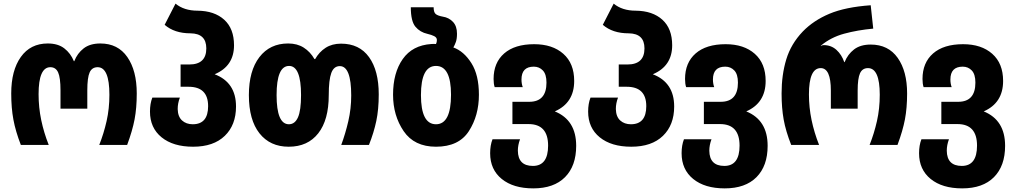

<svg xmlns="http://www.w3.org/2000/svg" viewBox="-20 -800 5604 1060"><path d="M95 0H249Q222 -68 207.5 -137.5Q193 -207 193 -280Q193 -429 258 -429Q288 -429 301 -400Q314 -371 314 -301V-200H462V-301Q462 -372 475 -400.5Q488 -429 519 -429Q584 -429 584 -277Q584 -200 568.5 -131.5Q553 -63 528 0H682Q711 -78 723 -141Q735 -204 735 -284Q735 -410 683 -485Q631 -560 534 -560Q477 -560 442 -533Q407 -506 390 -462H388Q370 -506 335 -533Q300 -560 244 -560Q148 -560 95 -485.5Q42 -411 42 -284Q42 -204 54 -139.5Q66 -75 95 0Z M1046 10Q1159 10 1221 -50Q1283 -110 1283 -212Q1283 -345 1165 -390Q1272 -435 1272 -550Q1272 -642 1218 -691Q1164 -740 1071 -741Q996 -741 949 -780L889 -663Q943 -616 1032 -616Q1119 -615 1119 -533Q1119 -444 1025 -444H977V-321H1021Q1129 -321 1129 -214Q1129 -114 1044 -114Q1008 -114 985 -135Q962 -156 961 -198Q961 -230 973 -261H821Q808 -228 808 -184Q808 -94 872 -42Q936 10 1046 10Z M1574 10Q1679 10 1737 -64Q1795 -138 1795 -275Q1795 -359 1809 -397Q1823 -435 1856 -435Q1919 -435 1919 -273Q1919 -200 1903 -131Q1887 -62 1864 0H2017Q2044 -68 2057.5 -132Q2071 -196 2071 -279Q2071 -410 2017.5 -484.5Q1964 -559 1863 -559Q1813 -559 1777.5 -536Q1742 -513 1720 -474H1716Q1693 -514 1657 -537Q1621 -560 1571 -560Q1470 -560 1412 -484.5Q1354 -409 1354 -275Q1354 -138 1412.5 -64Q1471 10 1574 10ZM1575 -114Q1507 -114 1507 -275Q1507 -436 1576 -436Q1642 -436 1642 -275Q1642 -190 1625 -152Q1608 -114 1575 -114Z M2387 10Q2513 10 2568.5 -76Q2624 -162 2624 -277Q2624 -386 2582.5 -451.5Q2541 -517 2483 -538Q2491 -552 2497 -569Q2503 -586 2503 -614Q2503 -656 2480.5 -679.5Q2458 -703 2425 -708Q2397 -713 2385.5 -722.5Q2374 -732 2374 -760H2248Q2248 -683 2273.5 -652.5Q2299 -622 2340 -613Q2362 -608 2377 -600.5Q2392 -593 2392 -579Q2392 -567 2387 -557Q2374 -558 2361 -557Q2257 -550 2203.5 -474Q2150 -398 2150 -277Q2150 -162 2208.5 -76Q2267 10 2387 10ZM2387 -114Q2304 -114 2304 -275Q2304 -436 2387 -436Q2470 -436 2470 -277Q2470 -114 2387 -114Z M2924 240Q3038 240 3099.5 178Q3161 116 3161 5Q3161 -137 3043 -185Q3150 -232 3150 -353Q3150 -450 3090 -503Q3030 -556 2929 -556Q2822 -556 2763.5 -505Q2705 -454 2705 -364Q2705 -337 2711 -319H2866Q2859 -338 2859 -361Q2859 -432 2927 -432Q2957 -432 2977 -411Q2997 -390 2997 -344Q2997 -238 2902 -238H2809V-115H2898Q3006 -115 3006 4Q3006 116 2922 116Q2840 116 2839 32Q2839 1 2851 -31H2699Q2686 2 2686 46Q2686 136 2750 188Q2814 240 2924 240Z M3465 10Q3578 10 3640 -50Q3702 -110 3702 -212Q3702 -345 3584 -390Q3691 -435 3691 -550Q3691 -642 3637 -691Q3583 -740 3490 -741Q3415 -741 3368 -780L3308 -663Q3362 -616 3451 -616Q3538 -615 3538 -533Q3538 -444 3444 -444H3396V-321H3440Q3548 -321 3548 -214Q3548 -114 3463 -114Q3427 -114 3404 -135Q3381 -156 3380 -198Q3380 -230 3392 -261H3240Q3227 -228 3227 -184Q3227 -94 3291 -42Q3355 10 3465 10Z M3981 240Q4095 240 4156.5 178Q4218 116 4218 5Q4218 -137 4100 -185Q4207 -232 4207 -353Q4207 -450 4147 -503Q4087 -556 3986 -556Q3879 -556 3820.5 -505Q3762 -454 3762 -364Q3762 -337 3768 -319H3923Q3916 -338 3916 -361Q3916 -432 3984 -432Q4014 -432 4034 -411Q4054 -390 4054 -344Q4054 -238 3959 -238H3866V-115H3955Q4063 -115 4063 4Q4063 116 3979 116Q3897 116 3896 32Q3896 1 3908 -31H3756Q3743 2 3743 46Q3743 136 3807 188Q3871 240 3981 240Z M4348 0H4502Q4475 -68 4460.5 -137.5Q4446 -207 4446 -279Q4446 -424 4511 -424Q4567 -424 4567 -300V-200H4715V-300Q4715 -367 4728 -395.5Q4741 -424 4772 -424Q4837 -424 4837 -277Q4837 -200 4821.5 -131.5Q4806 -63 4781 0H4935Q4964 -78 4976 -141Q4988 -204 4988 -284Q4988 -407 4936 -480.5Q4884 -554 4787 -554Q4730 -554 4695 -527Q4660 -500 4643 -457H4641Q4627 -498 4598 -524.5Q4569 -551 4527 -551Q4518 -551 4512 -545V-548Q4567 -594 4640.5 -614Q4714 -634 4801 -642L4787 -771Q4647 -761 4559 -724Q4471 -687 4412 -626Q4347 -558 4321 -472.5Q4295 -387 4295 -284Q4295 -204 4306.5 -140Q4318 -76 4348 0Z M5292 240Q5406 240 5467.5 178Q5529 116 5529 5Q5529 -137 5411 -185Q5518 -232 5518 -353Q5518 -450 5458 -503Q5398 -556 5297 -556Q5190 -556 5131.5 -505Q5073 -454 5073 -364Q5073 -337 5079 -319H5234Q5227 -338 5227 -361Q5227 -432 5295 -432Q5325 -432 5345 -411Q5365 -390 5365 -344Q5365 -238 5270 -238H5177V-115H5266Q5374 -115 5374 4Q5374 116 5290 116Q5208 116 5207 32Q5207 1 5219 -31H5067Q5054 2 5054 46Q5054 136 5118 188Q5182 240 5292 240Z"/></svg>

Font: Noto Sans Georgian Condensed Extra
Style: Regular
Weight: 800
Width: 3
Designer: Monotype Design Team
Foundry: Monotype Imaging Inc.
Version: Version 1.901